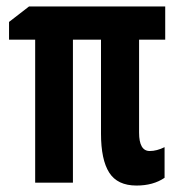

<svg xmlns="http://www.w3.org/2000/svg" viewBox="-20 -566 540 595"><path d="M490 -15V-110Q466 -98 444 -98Q411 -98 411 -155V-443H492V-546H70L8 -498V-443H89V0H206V-443H293V-152Q293 -71 318.5 -31Q344 9 403 9Q455 9 490 -15Z"/></svg>

Font: Noto Sans Mono UI Condensed
Style: Bold
Weight: 700
Width: 3
Designer: Monotype Design team
Foundry: Monotype Imaging Inc.
Version: 1.000